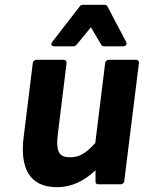

<svg xmlns="http://www.w3.org/2000/svg" viewBox="-20 -752 596 796"><path d="M78 -183C62 -56 102 24 216 24C279 24 330 -3 376 -46V2C376 7 380 12 387 12H481C486 12 494 8 495 0L556 -491C557 -496 553 -504 545 -504H430C425 -504 417 -499 416 -491L375 -159C335 -115 308 -100 271 -100C227 -100 210 -119 220 -198L256 -491C257 -496 253 -504 245 -504H130C125 -504 117 -499 116 -491ZM198 -580C182 -560 206 -560 206 -560H286C290 -560 294 -563 297 -566L357 -639L400 -566C402 -563 406 -560 410 -560H489C513 -560 502 -580 502 -580L425 -726C423 -729 419 -732 415 -732H322C318 -732 314 -730 311 -726Z"/></svg>

Font: Falling Sky
Style: BdObl
Weight: 700
Designer: Paul D. Hunt
Foundry: Adobe Systems Incorporated
Version: Version 1.02